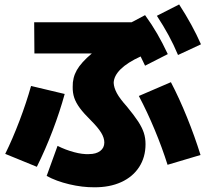

<svg xmlns="http://www.w3.org/2000/svg" viewBox="-20 -792 904 842"><path d="M184.6 -20.5 232.4 -152.3Q267.1 -134.8 304.4 -124.8Q341.8 -114.7 370.1 -116.2Q401.4 -116.2 419.4 -129.9Q437.5 -143.6 437.5 -167Q437.5 -187.5 423.6 -210.2Q409.7 -232.9 378.9 -263.7Q347.7 -294.4 330.3 -317.9Q313 -341.3 305.7 -363Q298.3 -384.8 298.8 -411.1Q297.9 -451.2 316.9 -484.6Q335.9 -518.1 382.8 -557.6H130.9L129.9 -694.3H557.1L616.2 -725.6Q646 -684.6 669.7 -643.6Q693.4 -602.5 715.8 -554.7L616.2 -503.9L596.7 -544.4Q539.1 -518.1 509.3 -488.8Q479.5 -459.5 478.5 -428.7Q479.5 -407.7 492.4 -383.5Q505.4 -359.4 536.1 -325.2Q568.8 -285.6 585.9 -259.3Q603 -232.9 610.6 -210Q618.2 -187 618.2 -160.2Q618.2 -102.5 590.3 -59.6Q562.5 -16.6 511.7 6.6Q460.9 29.8 393.6 29.3Q341.3 29.8 283.7 16.1Q226.1 2.4 184.6 -20.5ZM116.2 -415 263.7 -379.9Q242.7 -303.2 211.2 -220.2Q179.7 -137.2 141.6 -60.5L2.9 -117.2Q35.2 -182.6 65.7 -262.9Q96.2 -343.3 116.2 -415ZM588.9 -371.1 729.5 -431.6Q766.6 -360.4 800 -277.8Q833.5 -195.3 859.4 -112.3L714.8 -69.3Q690.9 -145 658.4 -222.9Q626 -300.8 588.9 -371.1ZM668 -722.7 765.6 -772.5Q824.2 -682.1 861.3 -597.7L760.7 -550.8Q741.2 -597.2 719 -637.9Q696.8 -678.7 668 -722.7Z"/></svg>

Font: Pretendard GOV Black
Style: Regular
Weight: 900
Designer: Base glyphs from Inter by Rasmus Andersson; Hangeul glyphs from Noto Sans CJK(Source Han Sans) by Jang Soo-young and Kan
Foundry: Kil Hyung-jin
Version: Version 1.309